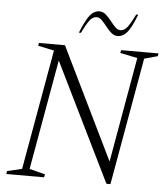

<svg xmlns="http://www.w3.org/2000/svg" viewBox="-57 -893 832 950"><g transform="rotate(5 359.0 -418.5)"><path d="M9 0 12 -15 85 -32 191 -629 111 -646 114 -660H243L513 -106L605 -628L519 -646L522 -660H708L705 -646L639 -628L527 5H507L219 -582L122 -35L200 -15L197 0ZM306 -728Q334 -797 354 -819.5Q374 -842 398 -842Q416 -842 430.5 -829.5Q445 -817 458 -800Q471 -783 483.5 -770.5Q496 -758 510 -758Q529 -758 544.5 -778.5Q560 -799 581 -842H591Q564 -773 543.5 -750.5Q523 -728 499 -728Q481 -728 466.5 -740.5Q452 -753 439 -770Q426 -787 413.5 -799.5Q401 -812 387 -812Q368 -812 352.5 -791.5Q337 -771 316 -728Z"/></g></svg>

Font: Spectral SC ExtraLight
Style: Italic
Weight: 275
Italic angle: -10°
Designer: Jean-Baptiste Levee
Foundry: Production Type
Version: Version 2.001